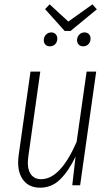

<svg xmlns="http://www.w3.org/2000/svg" viewBox="-20 -851 513 882"><path d="M404.8 -831.1 424.8 -808.1 304.2 -709H276.9L187 -809.1L208 -831.1L293.9 -752ZM209 -638.2Q196.3 -638.2 188.7 -646Q181.2 -653.8 181.2 -666Q181.2 -681.2 191.2 -691.7Q201.2 -702.1 215.8 -702.1Q228 -702.1 235.6 -694.1Q243.2 -686 243.2 -673.8Q243.2 -658.2 233.6 -648.2Q224.1 -638.2 209 -638.2ZM361.8 -638.2Q349.1 -638.2 341.6 -646Q334 -653.8 334 -666Q334 -681.2 343.8 -691.7Q353.5 -702.1 368.2 -702.1Q380.9 -702.1 388.4 -694.1Q396 -686 396 -673.8Q396 -658.2 386.5 -648.2Q377 -638.2 361.8 -638.2ZM164.1 11.2Q109.9 11.2 83 -29.3Q56.2 -69.8 65.9 -139.2L120.1 -522H165L110.8 -137.2Q102.5 -83.5 118.4 -55.7Q134.3 -27.8 168.9 -27.8Q257.3 -27.8 332 -199.2L377.9 -522H421.9L348.1 0H312L327.1 -131.8Q295.4 -65.4 256.6 -27.1Q217.8 11.2 164.1 11.2Z"/></svg>

Font: Fira Sans Compressed ExtraLight
Style: Italic
Weight: 250
Width: 3
Italic angle: -8°
Designer: Carrois Corporate & Edenspiekermann AG
Foundry: Carrois Corporate GbR & Edenspiekermann AG
Version: Version 4.203;PS 004.203;hotconv 1.0.88;makeotf.lib2.5.64775